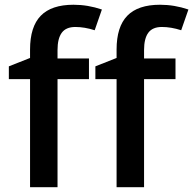

<svg xmlns="http://www.w3.org/2000/svg" viewBox="-20 -785 810 805"><path d="M353 -453.1H221.2V0H106V-453.1H17.1V-506.8L106 -542V-577.1Q106 -672.9 150.9 -719Q195.8 -765.1 288.1 -765.1Q348.6 -765.1 407.2 -745.1L377 -658.2Q334.5 -671.9 295.9 -671.9Q256.8 -671.9 239 -647.7Q221.2 -623.5 221.2 -575.2V-540H353ZM715.8 -453.1H584V0H468.8V-453.1H379.9V-506.8L468.8 -542V-577.1Q468.8 -672.9 513.7 -719Q558.6 -765.1 650.9 -765.1Q711.4 -765.1 770 -745.1L739.7 -658.2Q697.3 -671.9 658.7 -671.9Q619.6 -671.9 601.8 -647.7Q584 -623.5 584 -575.2V-540H715.8Z"/></svg>

Font: f2_52653          
Style: Regular
Weight: 600
Foundry: Ascender Corporation
Version: Version 1.10